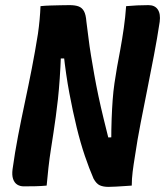

<svg xmlns="http://www.w3.org/2000/svg" viewBox="-20 -724 644 749"><path d="M162 0Q141 2 118.5 2.5Q96 3 73 3Q58 3 47 -4Q36 -11 31 -26Q26 -41 29 -64Q38 -129 50.5 -194Q63 -259 77 -324.5Q91 -390 104 -456.5Q117 -523 128 -592Q132 -620 134.5 -647Q137 -674 138 -700Q156 -702 176 -702.5Q196 -703 216 -703.5Q236 -704 251 -704Q273 -704 286.5 -699Q300 -694 307.5 -680.5Q315 -667 317 -640Q321 -611 325 -577.5Q329 -544 335 -507.5Q341 -471 348 -431.5Q355 -392 364 -349.5Q373 -307 384 -262Q395 -217 407 -169L376 -187L438 -189L414 -171Q414 -220 415.5 -260Q417 -300 419.5 -334Q422 -368 426.5 -399Q431 -430 436.5 -461.5Q442 -493 449 -529Q457 -573 463 -615Q469 -657 472 -700Q493 -702 515.5 -703Q538 -704 559 -704Q584 -704 595.5 -687Q607 -670 603 -639Q593 -573 580.5 -508Q568 -443 555 -377.5Q542 -312 529 -246Q516 -180 506 -112Q501 -82 497.5 -54Q494 -26 494 0Q481 1 464.5 2Q448 3 432 4Q416 5 403 5Q383 5 369.5 -1Q356 -7 345 -27Q328 -66 311 -116Q294 -166 279 -227.5Q264 -289 250.5 -361Q237 -433 228 -516L258 -496H193L218 -515Q216 -461 213 -417.5Q210 -374 206 -337Q202 -300 197.5 -268Q193 -236 188.5 -205.5Q184 -175 179 -144Q173 -106 169 -70Q165 -34 162 0Z"/></svg>

Font: Rec Mono Semicasual
Style: Bold Italic
Weight: 700
Italic angle: -10°
Version: Version 1.085; ttfautohint (v1.8.4.7-5d5b)